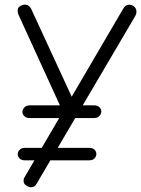

<svg xmlns="http://www.w3.org/2000/svg" viewBox="-20 -792 598 813"><path d="M74 -770Q91 -776 101 -767.5Q111 -759 115 -748L301 -345L261 -286L59 -728Q53 -742 55.5 -753.5Q58 -765 74 -770ZM90 -7Q81 -13 80 -24Q79 -35 86 -45L501 -754Q509 -768 519.5 -771Q530 -774 541 -769Q554 -762 557 -749.5Q560 -737 552 -723L135 -14Q130 -5 122 -1.5Q114 2 105.5 0Q97 -2 90 -7ZM87 -113Q71 -113 63 -121Q55 -129 55 -139Q55 -149 63 -157.5Q71 -166 87 -166H356Q373 -166 380.5 -158Q388 -150 388 -140Q388 -130 380.5 -121.5Q373 -113 356 -113ZM107 -292Q91 -292 83 -300Q75 -308 75 -318Q75 -328 83 -337Q91 -346 107 -346H377Q393 -346 401 -338Q409 -330 409 -320Q409 -310 401 -301Q393 -292 377 -292Z"/></svg>

Font: Edu SA Beginner
Style: Regular
Weight: 400
Designer: Tina and Corey Anderson
Foundry: Google for Education
Version: Version 1.003